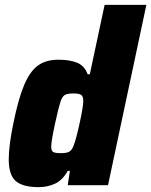

<svg xmlns="http://www.w3.org/2000/svg" viewBox="-20 -763 623 791"><path d="M16 -107Q16 -163 35 -255Q56 -358 80 -414Q104 -470 137 -493.5Q170 -517 221 -517Q269 -517 299 -504Q329 -491 341 -457H350L411 -743H583L425 0H259L268 -59H259Q238 -21 207 -6.5Q176 8 139 8Q74 8 45 -17Q16 -42 16 -107ZM284 -165Q294 -191 308.5 -257.5Q323 -324 323 -347Q323 -366 314.5 -372Q306 -378 283 -378Q257 -378 246.5 -371.5Q236 -365 228.5 -342Q221 -319 207 -255Q191 -181 191 -159Q191 -141 199.5 -136.5Q208 -132 232 -132Q255 -132 266 -138.5Q277 -145 284 -165Z"/></svg>

Font: Saira Semi Condensed ExtraBold
Style: Italic
Weight: 800
Width: 4
Italic angle: -12°
Designer: Hector Gatti with collaboration of the Omnibus-Type team
Foundry: Omnibus-Type
Version: Version 1.001; ttfautohint (v1.8)